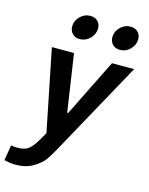

<svg xmlns="http://www.w3.org/2000/svg" viewBox="-147 -861 907 1172"><g transform="rotate(15 306.5 -275.0)"><path d="M68 223Q39 223 19.5 218.5Q0 214 -4 213L12 116Q27 120 54 120Q100 120 125.5 98.5Q151 77 177 30L201 -12L97 -528H237L291 -165H297L477 -528H617L285 75Q264 113 243.5 141Q223 169 178 196Q133 223 68 223ZM438 -682Q438 -719 465.5 -746Q493 -773 529 -773Q559 -773 576.5 -755.5Q594 -738 594 -710Q594 -674 566.5 -646.5Q539 -619 502 -619Q473 -619 455.5 -637Q438 -655 438 -682ZM184 -682Q184 -719 211.5 -746Q239 -773 275 -773Q305 -773 322.5 -755.5Q340 -738 340 -710Q340 -674 312.5 -646.5Q285 -619 248 -619Q219 -619 201.5 -637Q184 -655 184 -682Z"/></g></svg>

Font: Be Vietnam
Style: Bold Italic
Weight: 700
Italic angle: -9.66701°
Designer: Gabriel Lam
Foundry: TypeRant
Version: Version 3.000